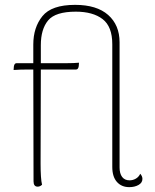

<svg xmlns="http://www.w3.org/2000/svg" viewBox="-20 -760 638 790"><path d="M566 -24Q566 -8 550 1Q534 10 512 10Q480 10 461 -11.5Q442 -33 442 -73V-578Q442 -651 402 -681.5Q362 -712 292 -712Q208 -712 178 -676Q148 -640 148 -574V-500H253Q285 -500 305 -502L304 -488Q302 -474 293 -474H148L147 -87Q147 -24 153 0Q145 8 135 8Q118 8 118 -14L117 -474H96Q62 -474 36 -472L37 -486Q39 -500 48 -500H117V-577Q117 -647 154.5 -693.5Q192 -740 289 -740Q378 -740 425 -698.5Q472 -657 472 -586V-71Q472 -46 482.5 -32Q493 -18 513 -18Q527 -18 539 -25Q551 -32 557 -45Q566 -35 566 -24Z"/></svg>

Font: Arima Madurai Thin
Style: Regular
Weight: 250
Designer: Joana Correia and Natanael Gama
Foundry: NDISCOVER
Version: Version 1.020; ttfautohint (v1.5) -l 7 -r 28 -G 50 -x 13 -D 